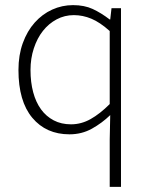

<svg xmlns="http://www.w3.org/2000/svg" viewBox="-20 -512 584 749"><path d="M408 217V32L410 -63Q378 -32 338.5 -10Q299 12 251 12Q160 12 106 -52.5Q52 -117 52 -239Q52 -297 69 -344Q86 -391 115.5 -424Q145 -457 183.5 -474.5Q222 -492 265 -492Q309 -492 341.5 -477Q374 -462 408 -436H410L415 -480H452V217ZM257 -27Q297 -27 333.5 -47.5Q370 -68 408 -106V-391Q370 -425 336.5 -439Q303 -453 268 -453Q232 -453 201 -436.5Q170 -420 147.5 -391.5Q125 -363 112 -323.5Q99 -284 99 -239Q99 -191 109.5 -152Q120 -113 140 -85.5Q160 -58 189.5 -42.5Q219 -27 257 -27Z"/></svg>

Font: hySource Sans Pro Light
Style: Regular
Weight: 300
Designer: Paul D. Hunt
Foundry: Adobe Systems Incorporated
Version: Version 2.021;PS 2.000;hotconv 1.0.86;makeotf.lib2.5.63406